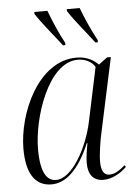

<svg xmlns="http://www.w3.org/2000/svg" viewBox="-55 -808 608 860"><g transform="rotate(-5 249.5 -378.0)"><path d="M247 -606H258V-616C232 -663 206 -725 191 -766H132V-757C167 -704 210 -655 247 -606ZM393 -606H404V-616C378 -663 351 -725 336 -766H278V-757C313 -704 356 -655 393 -606ZM142 10C205 10 264 -40 315 -160H318C312 -128 307 -97 307 -71C307 -20 330 10 375 10C416 10 455 -14 480 -39L475 -47C448 -24 428 -11 404 -11C378 -11 367 -33 367 -74C367 -105 377 -171 385 -204L456 -535H439L400 -506C378 -528 348 -546 302 -546C129 -546 30 -318 30 -159C30 -54 65 10 142 10ZM164 -8C123 -8 95 -46 95 -152C95 -293 174 -536 307 -536C338 -536 369 -523 384 -497L333 -256C309 -142 237 -8 164 -8Z"/></g></svg>

Font: Noto Serif Display SemiCondensed Light
Style: Italic
Weight: 300
Width: 4
Italic angle: -12°
Designer: Monotype Design Team
Foundry: Monotype Imaging Inc.
Version: Version 2.009